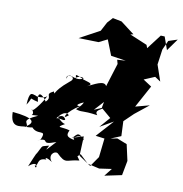

<svg xmlns="http://www.w3.org/2000/svg" viewBox="-117 -1008 1106 1159"><g transform="rotate(10 436.5 -429.0)"><path d="M509 -369 570 -317 514 -253 596 -300 502 -196 557 -189 544 -73 501 -11 427 -61 432 -180 361 -159C385 -168 389 -217 437 -156C428 -199 351 -162 381 -148C330 -158 326 -169 341 -201C290 -216 248 -200 308 -234C282 -235 249 -283 236 -289C227 -219 278 -314 304 -261C295 -241 239 -292 228 -224C271 -305 306 -308 321 -290C275 -250 301 -310 378 -356C323 -350 414 -400 452 -392C361 -408 438 -403 357 -334C397 -319 388 -335 490 -320C464 -348 510 -357 530 -377L464 -349L516 -406ZM784 -860 716 -771 709 -790 602 -835 620 -839 536 -903 481 -914 451 -881 422 -826 298 -759 421 -756 473 -782 510 -688 602 -674 550 -671 557 -646 512 -502C497 -538 434 -497 397 -481C443 -504 401 -506 367 -519C380 -534 321 -539 312 -503C345 -526 286 -555 365 -522C317 -496 271 -559 270 -505C252 -541 342 -527 290 -490C191 -409 221 -388 207 -416C149 -388 209 -385 169 -347C139 -394 106 -402 123 -337C55 -351 97 -366 58 -309C62 -395 79 -379 104 -372C103 -367 155 -362 173 -381C148 -330 91 -259 95 -288C130 -243 61 -253 139 -255C39 -210 86 -207 83 -178C42 -176 -15 -150 -16 -251C114 -239 136 -212 70 -175C113 -177 158 -182 108 -192C148 -125 213 -195 178 -115C153 -117 199 -118 159 -108C245 -141 169 -77 275 -118C223 -62 211 -43 236 -89C181 -72 205 -92 168 -25C174 -40 170 -36 132 56C195 -1 187 81 171 45C198 41 171 -4 234 -3C217 -16 238 -16 269 6C236 -31 273 -65 294 -53C355 6 349 -24 431 -32L415 -55L432 -71L484 -22L557 -5L633 -16L595 32L700 10L717 -80L695 -179L634 -203L592 -195L655 -221L651 -312L707 -366L792 -434L706 -411L780 -547L728 -581L794 -609L829 -586L795 -685L808 -779L834 -836L889 -854L836 -780L808 -859Z"/></g></svg>

Font: Hussar Lance
Style: ExBdObl
Weight: 700
Foundry: Cannot Into Space Fonts, PlusOne Fonts
Version: Version 2.270